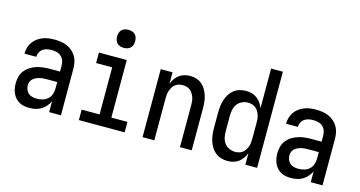

<svg xmlns="http://www.w3.org/2000/svg" viewBox="-79 -1074 2657 1418"><g transform="rotate(15 1250.0 -365.5)"><path d="M197 8Q178 8 158 4.5Q138 1 121 -8.5Q104 -18 90.5 -33Q77 -48 69 -66Q61 -84 57.5 -103.5Q54 -123 54 -142Q54 -168 60.5 -193.5Q67 -219 83 -239.5Q99 -260 121 -274Q143 -288 167.5 -296Q192 -304 217.5 -307Q243 -310 269 -310H348V-355Q348 -375 341.5 -393.5Q335 -412 320.5 -425Q306 -438 287 -443Q268 -448 249 -448Q231 -448 213.5 -444.5Q196 -441 181.5 -431Q167 -421 158.5 -404.5Q150 -388 150 -370H60V-371Q60 -394 66.5 -416.5Q73 -439 86 -458Q99 -477 118 -491Q137 -505 158.5 -513.5Q180 -522 202.5 -525Q225 -528 249 -528Q273 -528 297 -524.5Q321 -521 343.5 -511.5Q366 -502 384.5 -486Q403 -470 415.5 -449Q428 -428 433 -404Q438 -380 438 -355V0H348V-83Q338 -62 322.5 -44Q307 -26 287 -14Q267 -2 244 3Q221 8 197 8ZM233 -72Q255 -72 277 -78Q299 -84 316 -99Q333 -114 340.5 -136Q348 -158 348 -180V-230H269Q255 -230 241 -229Q227 -228 213.5 -224.5Q200 -221 187.5 -215.5Q175 -210 164.5 -200.5Q154 -191 149 -178Q144 -165 144 -151Q144 -134 150.5 -118Q157 -102 169.5 -91Q182 -80 199 -76Q216 -72 233 -72Z M575 0V-80H712V-440H589V-520H802V-80H925V0ZM757 -601Q743 -601 729.5 -605Q716 -609 706 -619Q696 -629 692 -642.5Q688 -656 688 -670Q688 -684 692 -697.5Q696 -711 706 -721Q716 -731 729.5 -735Q743 -739 757 -739Q771 -739 784.5 -735Q798 -731 808 -721Q818 -711 822 -697.5Q826 -684 826 -670Q826 -656 822 -642.5Q818 -629 808 -619Q798 -609 784.5 -605Q771 -601 757 -601Z M1062 0V-520H1152V-432Q1160 -453 1172.5 -471.5Q1185 -490 1203 -503Q1221 -516 1242.5 -522Q1264 -528 1286 -528Q1310 -528 1334 -520.5Q1358 -513 1376 -497.5Q1394 -482 1406.5 -460.5Q1419 -439 1426 -416Q1433 -393 1435.5 -368.5Q1438 -344 1438 -320V0H1348V-320Q1348 -335 1346.5 -350.5Q1345 -366 1340 -380Q1335 -394 1327 -407.5Q1319 -421 1307 -430.5Q1295 -440 1280 -444Q1265 -448 1250 -448Q1235 -448 1220 -444Q1205 -440 1193 -430.5Q1181 -421 1173 -407.5Q1165 -394 1160 -380Q1155 -366 1153.5 -350.5Q1152 -335 1152 -320V0Z M1713 8Q1688 8 1664 1Q1640 -6 1620.5 -21.5Q1601 -37 1588 -58Q1575 -79 1567.5 -102.5Q1560 -126 1557 -150.5Q1554 -175 1554 -200V-320Q1554 -345 1557 -369.5Q1560 -394 1567.5 -417.5Q1575 -441 1588 -462Q1601 -483 1620.5 -498.5Q1640 -514 1664 -521Q1688 -528 1713 -528Q1735 -528 1757 -522Q1779 -516 1796.5 -503Q1814 -490 1827 -471.5Q1840 -453 1848 -432V-735H1938V0H1848V-88Q1840 -67 1827 -48.5Q1814 -30 1796.5 -17Q1779 -4 1757 2Q1735 8 1713 8ZM1749 -72Q1765 -72 1780 -76Q1795 -80 1807 -89.5Q1819 -99 1827 -112Q1835 -125 1840 -139.5Q1845 -154 1846.5 -169.5Q1848 -185 1848 -200V-320Q1848 -335 1846.5 -350.5Q1845 -366 1840 -380.5Q1835 -395 1827 -408Q1819 -421 1806.5 -430.5Q1794 -440 1779 -444Q1764 -448 1749 -448Q1726 -448 1704 -438Q1682 -428 1668 -409Q1654 -390 1649 -366.5Q1644 -343 1644 -320V-200Q1644 -177 1649 -153.5Q1654 -130 1668 -111Q1682 -92 1704 -82Q1726 -72 1749 -72Z M2197 8Q2178 8 2158 4.5Q2138 1 2121 -8.5Q2104 -18 2090.5 -33Q2077 -48 2069 -66Q2061 -84 2057.5 -103.5Q2054 -123 2054 -142Q2054 -168 2060.5 -193.5Q2067 -219 2083 -239.5Q2099 -260 2121 -274Q2143 -288 2167.5 -296Q2192 -304 2217.5 -307Q2243 -310 2269 -310H2348V-355Q2348 -375 2341.5 -393.5Q2335 -412 2320.5 -425Q2306 -438 2287 -443Q2268 -448 2249 -448Q2231 -448 2213.5 -444.5Q2196 -441 2181.5 -431Q2167 -421 2158.5 -404.5Q2150 -388 2150 -370H2060V-371Q2060 -394 2066.5 -416.5Q2073 -439 2086 -458Q2099 -477 2118 -491Q2137 -505 2158.5 -513.5Q2180 -522 2202.5 -525Q2225 -528 2249 -528Q2273 -528 2297 -524.5Q2321 -521 2343.5 -511.5Q2366 -502 2384.5 -486Q2403 -470 2415.5 -449Q2428 -428 2433 -404Q2438 -380 2438 -355V0H2348V-83Q2338 -62 2322.5 -44Q2307 -26 2287 -14Q2267 -2 2244 3Q2221 8 2197 8ZM2233 -72Q2255 -72 2277 -78Q2299 -84 2316 -99Q2333 -114 2340.5 -136Q2348 -158 2348 -180V-230H2269Q2255 -230 2241 -229Q2227 -228 2213.5 -224.5Q2200 -221 2187.5 -215.5Q2175 -210 2164.5 -200.5Q2154 -191 2149 -178Q2144 -165 2144 -151Q2144 -134 2150.5 -118Q2157 -102 2169.5 -91Q2182 -80 2199 -76Q2216 -72 2233 -72Z"/></g></svg>

Font: Iosevka Term Medium
Style: Regular
Weight: 500
Monospace: yes
Designer: Belleve Invis
Foundry: Belleve Invis
Version: Version 26.3.1